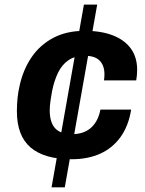

<svg xmlns="http://www.w3.org/2000/svg" viewBox="-20 -750 620 823"><path d="M201 52.9 339.7 -730.2H396.6L257.7 52.9ZM286.9 -67.4Q170.2 -67.4 111.3 -117.7Q52.4 -168 52.4 -273Q52.4 -300.8 55.1 -328.5Q57.8 -356.3 63.9 -382.1Q78.9 -450.7 114.5 -503.5Q150 -556.4 207.3 -587.1Q264.6 -617.9 343.6 -617.9Q413.3 -617.9 463.4 -598.5Q513.5 -579.2 540.7 -542.1Q567.9 -504.9 567.9 -450.6Q567.9 -439.8 566.9 -428.2Q565.9 -416.6 563.9 -405.4H425.7Q426.7 -412.2 427.2 -418.6Q427.7 -425 427.7 -431.5Q427.7 -468.9 407.3 -490Q387 -511 342.9 -511Q301.6 -511 273.7 -492.1Q245.8 -473.1 228.9 -438.6Q212.1 -404.1 203 -358.1Q199.3 -337.4 197.1 -322.6Q194.9 -307.7 194 -297.1Q193.1 -286.4 193.1 -277.5Q193.1 -225.7 216.2 -200.3Q239.4 -175 288.5 -175Q340.6 -175 371 -203.2Q401.4 -231.3 410.4 -280.3H542.2Q531.3 -211.3 497.3 -163.5Q463.4 -115.8 410.2 -91.6Q357.1 -67.4 286.9 -67.4Z"/></svg>

Font: Archivo Variable SemiBold
Style: Italic
Weight: 600
Italic angle: -10°
Designer: Hector Gatti
Foundry: Omnibus-Type
Version: Version 2.001